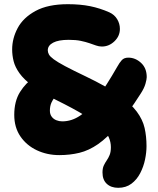

<svg xmlns="http://www.w3.org/2000/svg" viewBox="-20 -730 753 916"><path d="M544 166Q510 166 489.5 147Q469 128 469 93Q469 73 475 60Q481 47 489 35.5Q497 24 503 9.5Q509 -5 509 -28Q509 -52 499 -75Q489 -98 461.5 -123.5Q434 -149 382.5 -180.5Q331 -212 248 -253Q178 -288 136 -319.5Q94 -351 73 -380.5Q52 -410 45 -438Q38 -466 38 -494Q38 -547 64.5 -596.5Q91 -646 150 -678Q209 -710 304 -710Q363 -710 410 -700.5Q457 -691 502 -671Q526 -660 539 -638.5Q552 -617 552 -592Q552 -558 526 -533Q500 -508 466 -508Q452 -508 438 -513Q424 -518 406.5 -524Q389 -530 365.5 -535Q342 -540 308 -540Q259 -540 233.5 -526.5Q208 -513 208 -490Q208 -480 213.5 -470Q219 -460 236.5 -447Q254 -434 290.5 -414.5Q327 -395 390 -365Q488 -318 546 -277Q604 -236 632.5 -197.5Q661 -159 670 -119Q679 -79 679 -33Q679 -3 672 31Q665 65 649 96Q633 127 607 146.5Q581 166 544 166ZM263 10Q205 10 156 -13Q107 -36 77.5 -79Q48 -122 48 -182Q48 -247 75.5 -291Q103 -335 144 -362Q170 -379 196 -381Q222 -383 247 -364Q261 -354 264 -327.5Q267 -301 254 -284Q233 -257 225.5 -240.5Q218 -224 218 -202Q218 -185 226.5 -173.5Q235 -162 248.5 -156.5Q262 -151 277 -151Q322 -151 362.5 -178.5Q403 -206 445.5 -264Q488 -322 539 -411Q550 -431 561 -443Q572 -455 592 -455Q626 -455 653 -430Q680 -405 680 -362Q680 -352 674 -330.5Q668 -309 651 -283Q591 -189 541.5 -131Q492 -73 448 -42.5Q404 -12 359 -1Q314 10 263 10Z"/></svg>

Font: Shantell Sans ExtraBold
Style: Regular
Weight: 800
Designer: Stephen Nixon, Anya Danilova, Shantell Martin
Foundry: Arrow Type
Version: Version 1.011;[c5ecc13dd]